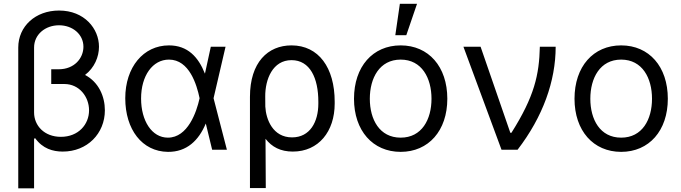

<svg xmlns="http://www.w3.org/2000/svg" viewBox="-20 -793 3609 1017"><path d="M292.6 -737.2C167.6 -737.2 76.7 -653.4 76.7 -541.2V204.5H160.5V-58.2L166.2 -61.1C206 -5.7 259.9 9.9 312.5 9.9C441.8 9.9 535.5 -85.2 535.5 -208.8C535.5 -281.6 503.2 -358 430.4 -396C480.5 -433.9 504.3 -492.2 504.3 -545.5C504.3 -640.6 427.6 -737.2 292.6 -737.2ZM251.4 -420.5V-348H321C400.6 -348 451.7 -279.8 451.7 -208.8C451.7 -133.5 394.9 -68.2 302.6 -68.2C214.5 -68.2 160.5 -127.8 160.5 -197.4V-541.2C160.5 -610.8 220.2 -659.1 292.6 -659.1C365.1 -659.1 421.9 -610.8 421.9 -545.5C421.9 -484.4 373.6 -426.1 291.2 -426.1H251.4Z M869.3 11.4C969.8 12.4 1032.7 -49.7 1069.6 -137.8H1070.3L1103.7 0H1181.8L1111.2 -272.7L1174.7 -545.5H1096.6L1065.7 -403.4H1065.3C1030.5 -490.8 974.4 -552.6 875 -552.6C739.3 -552.6 643.5 -436.8 643.5 -272.7C643.5 -107.2 732.6 9.9 869.3 11.4ZM1037.3 -272.7 1036.9 -271.3C1021.3 -199.9 974.8 -63.9 869.3 -63.9C784.1 -63.9 727.3 -153.1 727.3 -271.3C727.3 -392 788.4 -477.3 875 -477.3C983.3 -477.3 1022.4 -343 1036.9 -274.1Z M1304 203.1H1387.8L1386.4 -57.9C1420.1 -14.6 1465.6 9.9 1531.2 9.9C1667.6 9.9 1752.8 -96.6 1752.8 -244.3V-254.3C1752.8 -434.7 1667.6 -552.6 1524.1 -552.6C1399.1 -552.6 1304 -463.1 1304 -279.8ZM1385.3 -228.7 1384.9 -281.2C1384.2 -373.6 1424.7 -474.4 1524.1 -474.4C1622.2 -474.4 1666.2 -379.3 1666.2 -254.3V-244.3C1666.2 -147.7 1622.2 -65.3 1527 -65.3C1425.1 -65.3 1388.8 -160.5 1385.3 -228.7Z M2102.3 11.4C2250 11.4 2349.4 -100.9 2349.4 -269.9C2349.4 -440.3 2250 -552.6 2102.3 -552.6C1954.5 -552.6 1855.1 -440.3 1855.1 -269.9C1855.1 -100.9 1954.5 11.4 2102.3 11.4ZM2102.3 -63.9C1990.1 -63.9 1938.9 -160.5 1938.9 -269.9C1938.9 -379.3 1990.1 -477.3 2102.3 -477.3C2214.5 -477.3 2265.6 -379.3 2265.6 -269.9C2265.6 -160.5 2214.5 -63.9 2102.3 -63.9ZM2073.9 -606.5H2132.1L2188.9 -772.7H2098Z M2636.4 0H2721.6C2855.8 -174.7 2923.3 -363.6 2923.3 -545.5H2839.5C2835.9 -397 2811.1 -282.7 2688.9 -89.5H2683.2L2525.6 -545.5H2434.7Z M3270.2 11.4C3418 11.4 3517.4 -100.9 3517.4 -269.9C3517.4 -440.3 3418 -552.6 3270.2 -552.6C3122.5 -552.6 3023.1 -440.3 3023.1 -269.9C3023.1 -100.9 3122.5 11.4 3270.2 11.4ZM3270.2 -63.9C3158 -63.9 3106.9 -160.5 3106.9 -269.9C3106.9 -379.3 3158 -477.3 3270.2 -477.3C3382.5 -477.3 3433.6 -379.3 3433.6 -269.9C3433.6 -160.5 3382.5 -63.9 3270.2 -63.9Z"/></svg>

Font: Karasuma Gothic
Style: Regular
Weight: 400
Designer: Rasmus Andersson, Ryoko Nishizuka
Foundry: Genbu
Version: Version 1.00